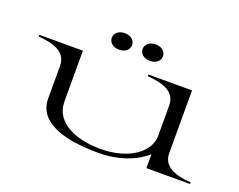

<svg xmlns="http://www.w3.org/2000/svg" viewBox="-109 -872 1349 1083"><g transform="rotate(20 565.5 -331.0)"><path d="M564 12C680 12 779 -24 847 -83V0H1109V-10C1025 -16 939 -37 939 -124V-500H677V-490C761 -483 847 -464 847 -376V-194C847 -94 733 -13 565 -13C423 -13 284 -66 284 -195V-500H22V-490C106 -483 192 -463 192 -376V-180C192 -37 355 12 564 12ZM473 -575C510 -575 534 -597 534 -624C534 -652 510 -674 473 -674C436 -674 412 -652 412 -624C412 -597 436 -575 473 -575ZM658 -575C695 -575 719 -597 719 -624C719 -652 695 -674 658 -674C621 -674 597 -652 597 -624C597 -597 621 -575 658 -575Z"/></g></svg>

Font: Sprat Extended
Style: Regular
Weight: 400
Width: 9
Designer: Ethan Nakache
Foundry: Collletttivo
Version: Version 2.000;Glyphs 3.2 (3217)